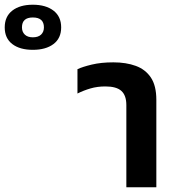

<svg xmlns="http://www.w3.org/2000/svg" viewBox="-312 -793 756 813"><path d="M223 0V-348Q223 -389 202 -408Q181 -427 134 -427Q100 -427 71 -418.5Q42 -410 16 -397V-500Q37 -510 76.5 -519.5Q116 -529 168 -529Q222 -529 263 -514Q304 -499 327 -464.5Q350 -430 350 -370V0ZM-173 -582Q-228 -582 -260 -606.5Q-292 -631 -292 -677Q-292 -723 -260 -748Q-228 -773 -173 -773Q-118 -773 -85.5 -748Q-53 -723 -53 -677Q-53 -631 -85.5 -606.5Q-118 -582 -173 -582ZM-173 -635Q-150 -635 -138 -646.5Q-126 -658 -126 -677Q-126 -719 -173 -719Q-219 -719 -219 -677Q-219 -658 -207 -646.5Q-195 -635 -173 -635Z"/></svg>

Font: Noto Sans Thai UI SemBd
Style: Regular
Weight: 600
Designer: Monotype Design Team
Foundry: Monotype Imaging Inc.
Version: Version 2.000;GOOG;noto-source:20170915:90ef993387c0